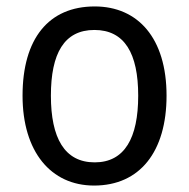

<svg xmlns="http://www.w3.org/2000/svg" viewBox="-20 -566 586 596"><path d="M497 -269C497 -448 408 -546 274 -546C131 -546 50 -446 50 -269C50 -95 138 10 272 10C414 10 497 -95 497 -269ZM138 -269C138 -400 179 -473 273 -473C367 -473 409 -400 409 -269C409 -138 367 -62 274 -62C180 -62 138 -138 138 -269Z"/></svg>

Font: Noto Sans Khmer UI SemiCondensed
Style: Regular
Weight: 400
Width: 4
Designer: Danh Hong and the Monotype Design Team
Foundry: Monotype Imaging Inc.
Version: Version 2.002